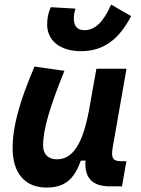

<svg xmlns="http://www.w3.org/2000/svg" viewBox="-20 -823 626 853"><path d="M187 10.3C275.4 10.3 311.5 -34.7 339.4 -109.4H359.9C354 -32.7 390.1 4.9 468.8 4.9H522L541.5 -106.9H518.1C481.9 -106.9 472.7 -120.6 480.5 -166.5L542 -517.6H408.2L374 -325.2V-325.7C347.7 -189.5 305.7 -115.2 233.4 -115.2C193.8 -115.2 171.4 -137.7 171.4 -176.8C171.4 -246.1 200.2 -345.2 266.1 -508.3L133.3 -527.3C64.9 -367.7 36.1 -259.3 36.1 -164.6C36.1 -53.7 90.8 10.3 187 10.3ZM339.8 -595.7C437 -595.7 506.8 -644.5 562.5 -751.5L473.6 -802.7C439.5 -724.6 401.9 -689 355.5 -689C318.8 -689 308.1 -711.9 308.1 -741.7C308.1 -752 309.1 -766.1 315.4 -784.7L206.1 -791C193.8 -766.6 189.5 -741.2 189.5 -713.9C189.5 -644 245.6 -595.7 339.8 -595.7Z"/></svg>

Font: Cascadia Mono NF
Style: Bold Italic
Weight: 700
Italic angle: -10°
Monospace: yes
Designer: Aaron Bell
Foundry: Saja Typeworks
Version: Version 2404.023